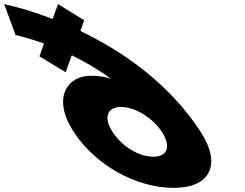

<svg xmlns="http://www.w3.org/2000/svg" viewBox="-482 -895 1186 930"><path d="M-124.8 -256C-22.5 -98 174.7 15 359.7 15C536.7 15 592.5 -98 490.2 -256C333.4 -498 102.3 -651 -92.5 -745L-74.2 -797L-200.8 -875L-227.1 -803C-364.4 -856 -461.8 -875 -461.8 -875L-406.6 -725C-406.6 -725 -351.5 -714 -269 -684L-290.9 -622L-164 -545L-134.1 -627C-72.7 -597 -6.1 -559 57.4 -512C18 -528 -29 -528 -43 -528C-153 -528 -233.6 -424 -124.8 -256ZM63.2 -256C17.2 -327 37.8 -377 104.8 -377C168.8 -377 251.9 -329 298.9 -261L302.2 -256C347.5 -186 329.9 -136 260.9 -136C188.9 -136 108.5 -186 63.2 -256Z"/></svg>

Font: Hussar
Style: BdOpOblSeven
Weight: 700
Foundry: Cannot Into Space Fonts
Version: Version 2.00